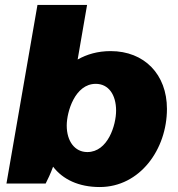

<svg xmlns="http://www.w3.org/2000/svg" viewBox="-20 -740 716 774"><path d="M6 0H164C171 -13 185 -43 194 -68C233 -17 297 14 382 14C544 14 653 -138 653 -301C653 -440 562 -534 426 -534C374 -534 330 -521 293 -500L331 -720H131ZM332 -127C282 -127 249 -170 249 -234C249 -289 282 -402 366 -402C417 -402 448 -359 448 -294C448 -236 415 -127 332 -127Z"/></svg>

Font: Fixel Display Black
Style: Italic
Weight: 900
Italic angle: -10°
Designer: AlfaBravo + MacPaw
Foundry: Kyrylo Tkachov, Marchela Mozhyna, Serhii Makarenko, Maria Weinstein, Zakhar Kryvoshyya
Version: Version 1.210;Glyphs 3.2 (3217)